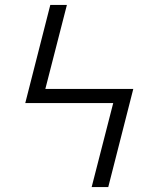

<svg xmlns="http://www.w3.org/2000/svg" viewBox="-20 -755 640 775"><path d="M350 0 437 -339H82L183 -735H250L163 -396H518L417 0Z"/></svg>

Font: Iosevka Aile Light
Style: Regular
Weight: 300
Designer: Belleve Invis
Foundry: Belleve Invis
Version: Version 27.3.5; ttfautohint (v1.8.4)